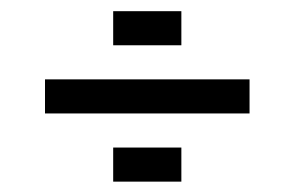

<svg xmlns="http://www.w3.org/2000/svg" viewBox="-20 -458 540 352"><path d="M62.5 -312.5H437.5V-250H62.5ZM187.5 -437.5H312.5V-375H187.5ZM187.5 -187.5H312.5V-125H187.5Z"/></svg>

Font: NeoDunggeunmo
Style: Regular
Weight: 400
Monospace: yes
Version: Version 1.600